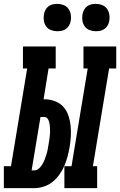

<svg xmlns="http://www.w3.org/2000/svg" viewBox="-57 -976 623 996"><path d="M277 0V-114H314L398 -621H376V-735H546V-621H509L425 -114H447V0ZM-37 0V-114H0L84 -621H62V-735H232V-621H195L169 -461H173Q201 -461 227 -451.5Q253 -442 270.5 -423Q288 -404 297 -378.5Q306 -353 309 -325.5Q312 -298 310.5 -269.5Q309 -241 304 -213Q300 -189 293.5 -164.5Q287 -140 277 -116.5Q267 -93 251.5 -71Q236 -49 215.5 -32.5Q195 -16 170 -8Q145 0 121 0ZM107 -92H121Q134 -92 145 -102Q156 -112 163 -124Q170 -136 175 -149Q180 -162 184 -175Q188 -188 190.5 -201.5Q193 -215 195 -228Q197 -238 198.5 -248Q200 -258 201 -268Q202 -278 202.5 -287.5Q203 -297 202.5 -307Q202 -317 201 -326.5Q200 -336 197.5 -345Q195 -354 189 -361.5Q183 -369 173 -369H153ZM440 -814Q423 -814 407.5 -820Q392 -826 382.5 -839Q373 -852 370.5 -868.5Q368 -885 371 -902Q373 -914 379 -925Q385 -936 395 -943.5Q405 -951 417 -953.5Q429 -956 440 -956Q457 -956 472.5 -950Q488 -944 497.5 -931Q507 -918 510 -901.5Q513 -885 510 -868Q508 -856 502 -845Q496 -834 486 -826.5Q476 -819 464 -816.5Q452 -814 440 -814ZM240 -814Q223 -814 207.5 -820Q192 -826 182.5 -839Q173 -852 170.5 -868.5Q168 -885 171 -902Q173 -914 179 -925Q185 -936 195 -943.5Q205 -951 217 -953.5Q229 -956 240 -956Q257 -956 272.5 -950Q288 -944 297.5 -931Q307 -918 310 -901.5Q313 -885 310 -868Q308 -856 302 -845Q296 -834 286 -826.5Q276 -819 264 -816.5Q252 -814 240 -814Z"/></svg>

Font: Iosevka Slab Heavy Oblique
Style: Regular
Weight: 900
Italic angle: -9°
Monospace: yes
Designer: Belleve Invis
Foundry: Belleve Invis
Version: Version 11.1.1; ttfautohint (v1.8.3)